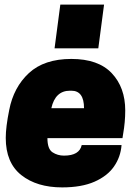

<svg xmlns="http://www.w3.org/2000/svg" viewBox="-20 -800 600 834"><path d="M407 -590H217L242 -780H432ZM250 14Q140 14 72.5 -39.5Q5 -93 5 -201Q5 -248 20 -322Q39 -421 105.5 -482.5Q172 -544 290 -544Q407 -544 465.5 -482Q524 -420 524 -320Q524 -270 515 -219L512 -200H186Q186 -153 208 -138.5Q230 -124 258 -124Q325 -124 335 -170H508Q504 -118 475 -76.5Q446 -35 390 -10.5Q334 14 250 14ZM345 -330Q345 -406 290 -406H284Q220 -406 203 -330Z"/></svg>

Font: Tanohe Sans ExtraBold
Style: Italic
Weight: 800
Designer: Village Type and Design LLC & Cristiano Sobral
Foundry: Cooper Hewitt Smithsonian Design Museum
Version: Version 1.00;September 29, 2021;FontCreator 13.0.0.2655 64-b